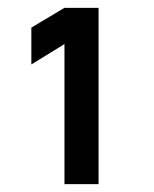

<svg xmlns="http://www.w3.org/2000/svg" viewBox="-20 -740 392 490"><path d="M231.5 -270H144.5V-627.5L60 -575.5V-669.5L144.5 -720H231.5Z"/></svg>

Font: Hauora ExtraBold
Style: Regular
Weight: 800
Designer: Wayne Shih
Foundry: WCYS
Version: Version 1.001